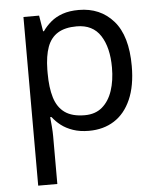

<svg xmlns="http://www.w3.org/2000/svg" viewBox="-55 -593 724 880"><g transform="rotate(-5 307.5 -153.0)"><path d="M340 -546Q439 -546 499.5 -477Q560 -408 560 -269Q560 -178 532.5 -115.5Q505 -53 455.5 -21.5Q406 10 339 10Q298 10 266 -1Q234 -12 211.5 -29.5Q189 -47 173 -68H167Q169 -51 171 -25Q173 1 173 20V240H85V-536H157L169 -463H173Q189 -486 211.5 -505Q234 -524 265.5 -535Q297 -546 340 -546ZM324 -472Q270 -472 237 -451.5Q204 -431 189 -390Q174 -349 173 -286V-269Q173 -203 187 -157Q201 -111 234.5 -87Q268 -63 326 -63Q375 -63 406.5 -90Q438 -117 453.5 -163.5Q469 -210 469 -270Q469 -362 433.5 -417Q398 -472 324 -472Z"/></g></svg>

Font: Noto Sans Malayalam
Style: Regular
Weight: 400
Designer: Jelle Bosma - Monotype Design Team
Foundry: Monotype Imaging Inc.
Version: Version 2.103